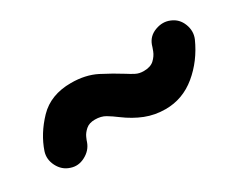

<svg xmlns="http://www.w3.org/2000/svg" viewBox="-43 -814 516 423"><g transform="rotate(-30 215.0 -602.5)"><path d="M46.4 -517.1Q28.3 -522.9 19 -541Q9.8 -559.1 15.6 -577.1Q28.3 -614.7 58.8 -646.5Q89.4 -678.2 141.1 -678.2Q177.7 -678.2 205.3 -664.1Q232.9 -649.9 255.4 -635.7Q265.1 -629.4 273.7 -625Q282.2 -620.6 293.5 -620.6Q311 -620.6 320.1 -629.2Q329.1 -637.7 333 -647.9Q336.9 -658.2 337.9 -662.1Q344.7 -680.7 364 -687.7Q383.3 -694.8 400.4 -687.5Q418.5 -680.2 425.8 -661.4Q433.1 -642.6 425.8 -625Q406.2 -581.1 371.6 -552.5Q336.9 -523.9 293.5 -523.9Q266.6 -523.9 242.9 -533.2Q219.2 -542.5 196.3 -559.6Q184.1 -568.8 173.1 -575.4Q162.1 -582 146.5 -582Q131.8 -582 123.3 -574.5Q114.7 -566.9 111.1 -558.6Q107.4 -550.3 106.9 -547.9Q100.6 -529.8 82.5 -520.3Q64.5 -510.7 46.4 -517.1Z"/></g></svg>

Font: Mikhak-FD Bold
Style: Regular
Weight: 700
Designer: Amin Abedi
Version: Version 3.3